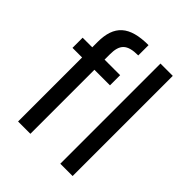

<svg xmlns="http://www.w3.org/2000/svg" viewBox="-214 -883 1003 1003"><g transform="rotate(45 287.0 -382.0)"><path d="M94 0H185V-473H300V-548H185V-587C185 -659 211 -688 294 -688V-764C153 -764 94 -710 94 -587V-548H23V-473H94ZM406 0H497V-740H406Z"/></g></svg>

Font: Matrixport Regular
Style: Regular
Weight: 400
Designer: Ninad Kale (Devanagari), Jonny Pinhorn (Latin)
Foundry: Indian Type Foundry
Version: Version 3.200;PS 1.000;hotconv 16.6.54;makeotf.lib2.5.65590